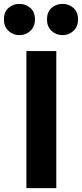

<svg xmlns="http://www.w3.org/2000/svg" viewBox="-65 -961 422 989"><path d="M225 8V-698H71V8ZM115 -861Q115 -899 91.5 -920Q68 -941 35 -941Q2 -941 -21.5 -920Q-45 -899 -45 -861Q-45 -824 -21.5 -802Q2 -780 35 -780Q68 -780 91.5 -802Q115 -824 115 -861ZM337 -861Q337 -899 313.5 -920Q290 -941 257 -941Q224 -941 200.5 -920Q177 -899 177 -861Q177 -824 200.5 -802Q224 -780 257 -780Q290 -780 313.5 -802Q337 -824 337 -861Z"/></svg>

Font: Repo Bold
Style: Bold
Weight: 700
Designer: Stefan Peev
Foundry: Context Ltd
Version: Version 1.502